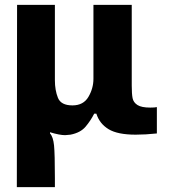

<svg xmlns="http://www.w3.org/2000/svg" viewBox="-20 -549 705 787"><path d="M50 -529H205V-220Q205 -179 217.5 -148Q230 -117 277 -117Q322 -117 342.5 -152Q363 -187 363 -226V-529H520V-198Q520 -164 523.5 -146.5Q527 -129 543.5 -118.5Q560 -108 596 -108Q615 -108 623 -110V-2Q576 3 536 3Q462 3 425 -19.5Q388 -42 375 -83H366Q352 -55 331 -30Q310 -5 269 3Q253 5 247 5Q224 5 185 -7V-2Q198 12 201.5 47Q205 82 205 181V218H49Z"/></svg>

Font: Be Vietnam ExtraBold
Style: Regular
Weight: 800
Designer: Gabriel Lam
Foundry: TypeRant
Version: Version 4.000